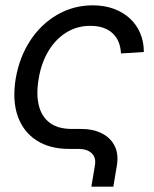

<svg xmlns="http://www.w3.org/2000/svg" viewBox="-20 -553 573 713"><path d="M319.3 140.1 332.5 61Q337.4 32.7 320.8 16.4Q304.2 0 271 0H236.3Q164.6 0 115.5 -31.7Q66.4 -63.5 45.9 -121.6Q25.4 -179.7 38.1 -259.8Q51.8 -340.3 92 -401.9Q132.3 -463.4 192.6 -498.3Q252.9 -533.2 324.7 -533.2Q367.7 -533.2 402.6 -520.3Q437.5 -507.3 462.4 -484.4Q487.3 -461.4 500.7 -429.7Q514.2 -397.9 514.2 -359.9L429.2 -354.5Q428.2 -377 420.9 -395.8Q413.6 -414.6 399.4 -428.2Q385.3 -441.9 364.5 -449.5Q343.8 -457 314.9 -457Q265.6 -457 225.6 -431.9Q185.5 -406.7 159.2 -362.3Q132.8 -317.9 123.5 -259.8Q113.8 -202.6 124.3 -160.9Q134.8 -119.1 165.3 -96.7Q195.8 -74.2 246.1 -74.2H280.3Q326.2 -74.2 358.6 -57.6Q391.1 -41 406 -10.7Q420.9 19.5 414.1 61L400.9 140.1Z"/></svg>

Font: Inter 28pt
Style: Italic
Weight: 400
Italic angle: -9.3988°
Designer: Rasmus Andersson
Foundry: rsms
Version: Version 4.001;git-66647c0bb